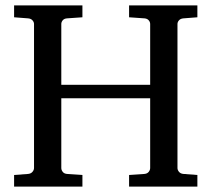

<svg xmlns="http://www.w3.org/2000/svg" viewBox="-20 -691 783 711"><path d="M458 0V-43L515.1 -46.9Q525.4 -47.9 530.8 -54.7Q536.1 -61.5 536.1 -68.8V-327.1H207V-68.8Q207 -61.5 212.2 -54.7Q217.3 -47.9 228 -46.9L285.2 -43V0H32.2V-43L84 -46.9Q94.7 -47.9 100.3 -54.7Q106 -61.5 106 -68.8V-602.1Q106 -609.4 100.3 -615.7Q94.7 -622.1 84 -623L32.2 -627V-670.9H285.2V-627L228 -623Q217.3 -622.1 212.2 -615.7Q207 -609.4 207 -602.1V-377H536.1V-602.1Q536.1 -609.4 530.8 -615.7Q525.4 -622.1 515.1 -623L458 -627V-670.9H710.9V-627L659.2 -623Q648.4 -622.1 642.8 -615.7Q637.2 -609.4 637.2 -602.1V-68.8Q637.2 -61.5 642.8 -54.7Q648.4 -47.9 659.2 -46.9L710.9 -43V0Z"/></svg>

Font: BabelStone Ogham Lithic
Style: Regular
Weight: 400
Designer: Andrew West
Foundry: BabelStone
Version: Version 1.02 March 14, 2022